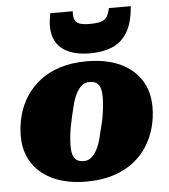

<svg xmlns="http://www.w3.org/2000/svg" viewBox="-56 -846 799 910"><g transform="rotate(-5 344.0 -391.0)"><path d="M411 -240Q418 -266 422 -291Q426 -316 428 -339Q430 -362 430 -381Q430 -404 425 -420.5Q420 -437 408 -446Q396 -455 373 -455Q352 -455 337 -442.5Q322 -430 310.5 -408Q299 -386 291.5 -358Q284 -330 277 -299Q271 -273 266.5 -248Q262 -223 260 -200.5Q258 -178 258 -158Q258 -136 263 -119Q268 -102 280.5 -93Q293 -84 315 -84Q336 -84 351 -97Q366 -110 377.5 -131.5Q389 -153 396.5 -181.5Q404 -210 411 -240ZM27 -229Q27 -277 39.5 -324.5Q52 -372 78 -413Q104 -454 144.5 -486Q185 -518 241 -536Q297 -554 370 -554Q458 -554 523 -525.5Q588 -497 624.5 -442.5Q661 -388 661 -311Q661 -262 648.5 -215Q636 -168 610 -126.5Q584 -85 543.5 -53.5Q503 -22 447 -4Q391 14 318 14Q231 14 165.5 -14.5Q100 -43 63.5 -97.5Q27 -152 27 -229ZM390 -590Q449 -590 494 -608.5Q539 -627 566.5 -672Q594 -717 600 -796H496Q490 -769 480.5 -754.5Q471 -740 451.5 -734.5Q432 -729 398 -729Q367 -729 350 -735.5Q333 -742 327.5 -756.5Q322 -771 324 -796H217Q214 -780 212 -764.5Q210 -749 210 -736Q210 -686 231.5 -654Q253 -622 293 -606Q333 -590 390 -590Z"/></g></svg>

Font: Roboto Serif Black
Style: Italic
Weight: 900
Italic angle: -10°
Version: Version 1.008